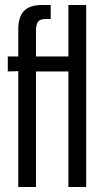

<svg xmlns="http://www.w3.org/2000/svg" viewBox="-20 -749 416 769"><path d="M53.2 0V-463.9L11.2 -462.9V-522.9H53.2V-630.9Q53.2 -682.6 76.7 -705.8Q100.1 -729 148.9 -729H183.1V-672.9H163.1Q139.6 -672.9 131.8 -661.1Q124 -649.4 124 -623V-522.9H253.9V-729H325.2V0H253.9V-462.9H124V0Z"/></svg>

Font: Lumene Sans Condensed
Style: Regular
Weight: 400
Width: 3
Designer: Deni Anggara
Version: Version 1.003;Glyphs 3.1.2 (3151)